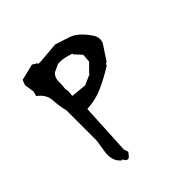

<svg xmlns="http://www.w3.org/2000/svg" viewBox="-157 -562 815 815"><g transform="rotate(-45 250.0 -155.0)"><path d="M143.6 124.5 140.1 116.2H133.8Q129.4 112.8 127.9 110.8Q114.3 97.7 110.4 79.1Q107.9 68.4 107.9 58.1Q107.9 47.9 109.4 39.1L118.2 -18.1V-200.2Q109.4 -234.9 107.4 -272Q105.5 -305.7 74.2 -330.6L70.3 -334L76.2 -355L69.3 -399.4L78.1 -422.9L151.9 -440.9L172.9 -428.2V-423.8H189.9L282.2 -431.6Q314.9 -420.4 342.3 -412.1Q374.5 -402.3 400.4 -372.6Q412.6 -359.4 424.3 -341.3Q433.1 -328.1 433.1 -313Q433.1 -304.2 430.2 -294.4L383.8 -224.1L375 -220.7V-214.4Q328.1 -184.6 279.8 -163.1Q234.4 -143.1 185.1 -141.6L172.9 89.8L179.7 109.9Q169.4 123.5 165.5 127.4Q161.6 131.3 157 131.3Q152.3 131.3 149.7 129.4Q147 127.4 143.6 124.5ZM296.9 -238.8V-242.7L332.5 -277.8L335.4 -316.4L306.6 -347.7V-350.6V-352.1Q291.5 -357.4 274.9 -361.3Q258.3 -365.2 244.6 -365.2Q237.8 -365.2 231 -364.3L196.8 -348.1Q181.6 -333 181.6 -312.5Q181.6 -288.1 178.7 -267.1L181.6 -253.4L179.2 -225.6L249.5 -218.8L292.5 -237.8Z"/></g></svg>

Font: Bakudai
Style: Bold
Weight: 700
Version: Version 1.48